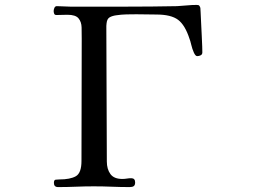

<svg xmlns="http://www.w3.org/2000/svg" viewBox="-20 -758 1040 780"><path d="M802 -545Q802 -537 795.5 -533.5Q789 -530 781 -530Q774 -530 767.5 -544.5Q761 -559 757 -576Q753 -593 750 -600Q732 -656 703.5 -677.5Q675 -699 615 -699Q595 -699 574.5 -699.5Q554 -700 534 -700Q514 -700 493.5 -699.5Q473 -699 453 -696Q437 -694 426 -688Q415 -682 413 -664Q412 -659 412 -653Q412 -647 412 -641Q412 -507 413 -372Q414 -237 414 -102Q414 -71 428.5 -51Q443 -31 477 -31Q486 -31 495 -32.5Q504 -34 513 -34Q529 -34 529 -17Q529 -6 523.5 -2Q518 2 507 2Q470 2 434 0.5Q398 -1 361 -1Q325 -1 288.5 0.5Q252 2 216 2Q199 2 199 -15Q199 -27 206 -28Q213 -29 221 -29Q265 -29 288 -42Q311 -55 311 -104Q311 -228 311.5 -352Q312 -476 312 -600Q312 -624 311.5 -646.5Q311 -669 299 -683.5Q287 -698 254 -698Q243 -698 231.5 -697.5Q220 -697 209 -697Q202 -697 200 -702.5Q198 -708 198 -713Q198 -719 201 -726Q204 -733 211 -733Q225 -733 238.5 -732Q252 -731 265 -731H491Q543 -731 595 -731.5Q647 -732 699 -733Q719 -734 739 -736Q759 -738 779 -738Q787 -738 789.5 -735Q792 -732 794 -726Q794 -725 795 -708Q796 -691 797 -666Q798 -641 799.5 -615Q801 -589 801.5 -569.5Q802 -550 802 -545Z"/></svg>

Font: Kaisei Opti
Style: Regular
Weight: 400
Designer: Font-Kai, 金井和夫
Foundry: KAZUO KANAI
Version: Version 5.003